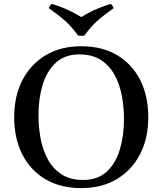

<svg xmlns="http://www.w3.org/2000/svg" viewBox="-20 -953 836 988"><path d="M178 -360Q178 -297 189.5 -237.5Q201 -178 227.5 -130.5Q254 -83 298 -55Q342 -27 408 -27L398 15Q291 15 213.5 -31Q136 -77 94.5 -159Q53 -241 53 -350Q53 -459 95.5 -541Q138 -623 215.5 -669Q293 -715 398 -715L388 -673Q313 -673 266.5 -629.5Q220 -586 199 -515Q178 -444 178 -360ZM618 -340Q618 -403 606.5 -462.5Q595 -522 568.5 -569.5Q542 -617 498 -645Q454 -673 388 -673L398 -715Q506 -715 583 -669Q660 -623 701.5 -541Q743 -459 743 -350Q743 -241 700.5 -159Q658 -77 580.5 -31Q503 15 398 15L408 -27Q483 -27 529.5 -70Q576 -113 597 -184.5Q618 -256 618 -340ZM550 -933Q561 -923 565 -911Q523 -881 498.5 -861Q474 -841 455.5 -821Q437 -801 414 -770Q398 -767 382 -770Q359 -801 340.5 -821Q322 -841 297.5 -861Q273 -881 231 -911Q235 -923 246 -933Q282 -922 307.5 -911.5Q333 -901 354 -890Q375 -879 398 -865Q421 -879 442 -890Q463 -901 488.5 -911.5Q514 -922 550 -933Z"/></svg>

Font: Poltawski Nowy
Style: Regular
Weight: 400
Designer: Adam Pótawski, Mateusz Machalski, Borys Kosmynka, Ania Wieluska
Foundry: Capitalics.wtf
Version: Version 1.001;gftools[0.9.25]